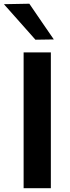

<svg xmlns="http://www.w3.org/2000/svg" viewBox="-44 -988 366 1008"><path d="M80 0V-713H223V0ZM142 -779.5Q101.5 -825 60.5 -871.5Q19.5 -917.5 -23.5 -966L110 -968.5Q142 -921.5 174 -874.8Q206 -828 238.5 -781Z"/></svg>

Font: Heraclito SemiBold
Style: Regular
Weight: 600
Designer: Kostas Bartsokas (font) & Cristiano Sobral (main changes)
Foundry: Kostas Bartsokas (font) & Cristiano Sobral (main changes)
Version: Version 1.00;July 8, 2020;FontCreator 13.0.0.2655 64-bit